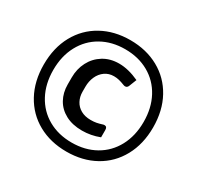

<svg xmlns="http://www.w3.org/2000/svg" viewBox="-159 -921 1151 1121"><g transform="rotate(30 416.0 -360.5)"><path d="M47.4 -360.8Q47.4 -473.6 94 -558.6Q140.6 -643.6 224.1 -689.9Q307.6 -736.3 415.5 -736.3Q523.4 -736.3 607.2 -689.9Q690.9 -643.6 737.5 -558.6Q784.2 -473.6 784.2 -360.8Q784.2 -248.5 737.5 -163.3Q690.9 -78.1 607.2 -31.7Q523.4 14.6 415.5 14.6Q307.6 14.6 224.1 -31.7Q140.6 -78.1 94 -163.3Q47.4 -248.5 47.4 -360.8ZM720.2 -360.8Q720.2 -454.6 681.9 -525.9Q643.6 -597.2 574.5 -636.2Q505.4 -675.3 415.5 -675.3Q326.2 -675.3 257.1 -636.2Q188 -597.2 149.7 -525.9Q111.3 -454.6 111.3 -360.8Q111.3 -267.1 149.7 -195.8Q188 -124.5 257.1 -85.4Q326.2 -46.4 415.5 -46.4Q505.4 -46.4 574.5 -85.4Q643.6 -124.5 681.9 -195.8Q720.2 -267.1 720.2 -360.8ZM226.6 -329.1V-376.5Q226.6 -433.6 251.2 -481.2Q275.9 -528.8 321.3 -556.9Q366.7 -585 426.8 -585Q489.3 -585 561.5 -551.8L542.5 -503.4Q536.6 -486.8 522 -486.8Q516.1 -486.8 509.3 -489.7Q489.3 -497.6 472.7 -501.7Q456.1 -505.9 437.5 -505.9Q402.8 -505.9 376.7 -487.3Q350.6 -468.8 336.7 -437.5Q322.8 -406.2 322.8 -369.6V-335.9Q322.8 -301.8 337.2 -274.7Q351.6 -247.6 379.4 -231.9Q407.2 -216.3 445.8 -216.3Q467.8 -216.3 484.4 -219.5Q501 -222.7 520.5 -229Q525.9 -231 531.7 -231Q549.8 -231 549.8 -208.5V-159.2Q492.7 -137.2 432.6 -137.2Q368.2 -137.2 321.5 -162.1Q274.9 -187 250.7 -230.5Q226.6 -273.9 226.6 -329.1Z"/></g></svg>

Font: Lycee Sans SemiBold
Style: Regular
Weight: 600
Designer: Justin Alvin
Foundry: Alkove Design
Version: Version 1.030